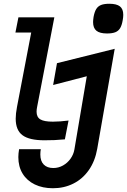

<svg xmlns="http://www.w3.org/2000/svg" viewBox="-20 -747 676 1021"><path d="M63.5 -116Q63.5 -142.5 70.5 -179L146 -574H62L78 -655H269L177.5 -179Q174.5 -165 174.5 -153Q174.5 -124 194.8 -112Q215 -100 261 -100Q298 -100 344.5 -106L325 -6Q287.5 -3 269.5 -2Q251.5 -1 216 -1Q136 -1 99.8 -27.8Q63.5 -54.5 63.5 -116ZM194.5 74.5Q194.5 110 212.8 128.2Q231 146.5 263.5 146.5Q291 146.5 315 133Q339 119.5 355 97Q371 74.5 375.5 48.5L441.5 -341.5L262.5 -295L283 -411L590 -487.5L497 44.5Q485.5 110 452.5 157.2Q419.5 204.5 370.2 229.2Q321 254 261.5 254Q206.5 254 164.8 233.8Q123 213.5 100.2 176.2Q77.5 139 77.5 88.5Q77.5 69.5 81.5 46.5H197Q194.5 59 194.5 74.5ZM475 -629.5Q475 -640 477.5 -656.5Q482.5 -684 491.8 -699Q501 -714 517.5 -720.5Q534 -727 561.5 -727Q600 -727 617.8 -713Q635.5 -699 635.5 -668Q635.5 -655.5 632.5 -639.5Q628 -612.5 618.8 -597.2Q609.5 -582 593 -575.5Q576.5 -569 549 -569Q510.5 -569 492.8 -583.5Q475 -598 475 -629.5Z"/></svg>

Font: JuliaMono BoldItalic
Style: Regular
Weight: 700
Italic angle: -9°
Monospace: yes
Designer: cormullion
Foundry: corm
Version: Version 0.049; ttfautohint (v1.8.4)